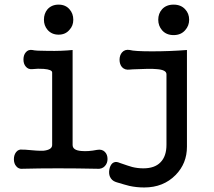

<svg xmlns="http://www.w3.org/2000/svg" viewBox="-20 -742 941 843"><path d="M237.3 -721.7Q207 -721.7 188.5 -701.2Q172.9 -682.6 172.9 -655.3Q172.9 -629.9 188.5 -611.3Q207 -589.8 237.3 -589.8Q267.6 -589.8 285.2 -611.3Q301.8 -628.9 301.8 -655.3Q301.8 -682.6 285.2 -701.2Q267.6 -721.7 237.3 -721.7ZM209 -423.8V-105.5Q209 -84 169.9 -80.1Q148.4 -79.1 87.9 -85H79.1Q61.5 -87.9 50.8 -74.2Q41 -61.5 41 -43Q41 -24.4 50.8 -12.7Q61.5 1 79.1 -1Q149.4 -2.9 234.4 -2.9Q319.3 -2.9 406.2 -1Q427.7 1 440.4 -12.7Q452.1 -25.4 452.1 -43.9Q452.1 -63.5 440.4 -75.2Q427.7 -87.9 406.2 -84Q367.2 -76.2 336.9 -79.1Q298.8 -82 298.8 -105.5V-522.5Q251 -517.6 192.4 -518.6Q135.7 -518.6 122.1 -522.5Q103.5 -525.4 92.8 -511.7Q83 -500 83 -480.5Q83 -461.9 92.8 -450.2Q103.5 -436.5 122.1 -438.5Q146.5 -441.4 171.9 -439.5Q209 -436.5 209 -423.8ZM742.2 -721.7Q710 -721.7 691.4 -701.2Q674.8 -682.6 674.8 -655.3Q674.8 -628.9 691.4 -609.4Q710 -587.9 742.2 -587.9Q774.4 -587.9 793 -609.4Q810.5 -628.9 810.5 -655.3Q810.5 -682.6 793 -701.2Q774.4 -721.7 742.2 -721.7ZM710.9 -416V-106.4Q710.9 -55.7 684.6 -29.3Q659.2 -2.9 609.4 -2.9Q584 -2.9 560.5 -8.8Q545.9 -12.7 506.8 -26.4L499 -29.3Q484.4 -34.2 472.7 -24.4Q462.9 -14.6 460 2.9Q457 20.5 462.9 34.2Q470.7 50.8 487.3 56.6L493.2 58.6Q528.3 69.3 547.9 74.2Q579.1 81.1 613.3 81.1Q697.3 81.1 751 26.4Q800.8 -24.4 800.8 -97.7V-522.5Q725.6 -516.6 647.5 -516.6Q570.3 -516.6 549.8 -522.5Q528.3 -526.4 515.6 -511.7Q504.9 -499 504.9 -479.5Q504.9 -460 515.6 -447.3Q528.3 -433.6 549.8 -436.5L562.5 -437.5Q640.6 -441.4 668 -438.5Q710.9 -435.5 710.9 -416Z"/></svg>

Font: Gungsuh
Style: Regular
Weight: 400
Version: Version 2.21